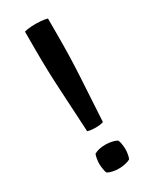

<svg xmlns="http://www.w3.org/2000/svg" viewBox="-182 -740 651 801"><g transform="rotate(-30 143.0 -339.5)"><path d="M103 -193Q98 -293 92 -392.5Q86 -492 86 -592V-682.5Q99.5 -686.5 120.5 -687.8Q141.5 -689 162.2 -687.5Q183 -686 196.5 -682V-591Q196.5 -492 190.5 -392.2Q184.5 -292.5 179 -193Q170 -190 160 -189Q150 -188 141.5 -188Q133 -188 122.5 -189Q112 -190 103 -193ZM141.5 -106.5Q156 -106.5 171 -103.2Q186 -100 195.5 -94.5Q199.5 -88 201.8 -73.5Q204 -59 204 -49Q204 -39 201.8 -24.8Q199.5 -10.5 195.5 -3.5Q186 2 171 5.2Q156 8.5 141.5 8.5Q107.5 8.5 86.5 -3.5Q83 -10.5 80.8 -24.8Q78.5 -39 78.5 -49Q78.5 -59 80.8 -73.5Q83 -88 86.5 -94.5Q108 -106.5 141.5 -106.5Z"/></g></svg>

Font: Signika Negative Light
Style: Regular
Weight: 400
Version: Version 2.001